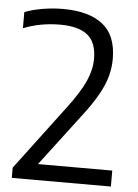

<svg xmlns="http://www.w3.org/2000/svg" viewBox="-53 -792 600 833"><g transform="rotate(5 246.5 -375.0)"><path d="M30 0V-44.5L242 -326.5Q296 -398 318.2 -448.2Q340.5 -498.5 340.5 -545.5Q340.5 -617 301 -648.8Q261.5 -680.5 182 -680.5Q95.5 -680.5 21.5 -651V-721Q53.5 -734 98.5 -741.8Q143.5 -749.5 188.5 -749.5Q300.5 -749.5 361 -702.2Q421.5 -655 421.5 -552Q421.5 -512.5 410.8 -474.2Q400 -436 375.5 -392.8Q351 -349.5 309 -295L138 -69.5H461.5V0Z"/></g></svg>

Font: Encode Sans
Style: Regular
Weight: 400
Designer: Multiple Designers
Foundry: Impallari Type
Version: Version 3.002; ttfautohint (v1.8.3) -l 8 -r 50 -G 200 -x 14 